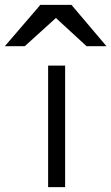

<svg xmlns="http://www.w3.org/2000/svg" viewBox="-73 -770 458 790"><path d="M195 -500H125V0H195ZM-53 -580H29L157 -696L283 -580H365L221 -750H93Z"/></svg>

Font: altertype_V2
Style: Regular
Weight: 400
Designer: Simon Renaud
Version: Version 2.001;Glyphs 3.1.2 (3151)